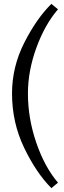

<svg xmlns="http://www.w3.org/2000/svg" viewBox="-20 -781 331 990"><path d="M245 189Q167 111 104.5 -19Q42 -149 42 -299Q42 -436 105 -560.5Q168 -685 245 -761L279 -733Q211 -654 167.5 -534.5Q124 -415 124 -299Q124 -171 167 -45.5Q210 80 279 161Z"/></svg>

Font: Poly
Style: Regular
Weight: 400
Designer: Jos Nicols Silva Schwarzenberg
Foundry: Jose Nicolas Silva Schwarzenberg
Version: Version 1.001